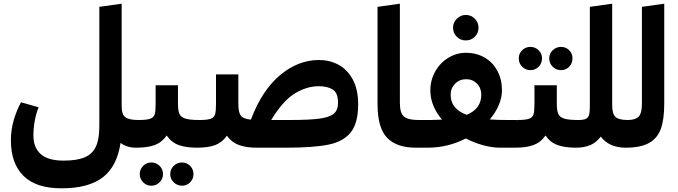

<svg xmlns="http://www.w3.org/2000/svg" viewBox="-20 -800 3672 1040"><path d="M717 0Q667 0 633 -26Q614 101 537 160.5Q460 220 313 220Q175 220 107 152.5Q39 85 39 -40Q39 -99 55.5 -153Q72 -207 94 -246L189 -219Q161 -147 161 -65Q161 -1 200.5 34.5Q240 70 325 70Q396 70 438 52.5Q480 35 499 -5Q518 -45 518 -115V-763L639 -780V-224Q639 -179 659.5 -164.5Q680 -150 730 -150L737 -69Z M1068 -68 1048 0Q987 0 947.5 -14.5Q908 -29 883 -66Q857 -29 818.5 -14.5Q780 0 717 0L697 -67L730 -150Q775 -150 794 -157Q813 -164 818 -181Q823 -198 823 -237V-338H944V-239Q944 -201 952 -183Q960 -165 984.5 -157.5Q1009 -150 1060 -150ZM737 143Q737 117 755.5 98.5Q774 80 800 80Q826 80 844.5 98.5Q863 117 863 143Q863 169 844.5 187.5Q826 206 800 206Q774 206 755.5 187.5Q737 169 737 143ZM902 143Q902 117 921 98.5Q940 80 966 80Q992 80 1010 98.5Q1028 117 1028 143Q1028 169 1010 187.5Q992 206 966 206Q940 206 921 187.5Q902 169 902 143Z M1920 -235Q1920 -133 1880 -83Q1840 -33 1759 -16.5Q1678 0 1528 0H1370Q1313 0 1274 -14.5Q1235 -29 1209 -65Q1184 -29 1146.5 -14.5Q1109 0 1048 0L1028 -67L1061 -150Q1104 -150 1122 -157Q1140 -164 1145 -180.5Q1150 -197 1150 -236V-397H1271V-238Q1271 -192 1284 -174Q1297 -156 1339 -152Q1399 -311 1497 -393Q1595 -475 1708 -475Q1765 -475 1813 -449.5Q1861 -424 1890.5 -370Q1920 -316 1920 -235ZM1811 -243Q1811 -297 1782.5 -315Q1754 -333 1707 -333Q1641 -333 1576.5 -293.5Q1512 -254 1449 -150H1547Q1656 -150 1711 -157.5Q1766 -165 1788.5 -184.5Q1811 -204 1811 -243Z M2025 -763 2146 -780V-242Q2146 -187 2168.5 -168.5Q2191 -150 2245 -150L2252 -68L2232 0Q2129 0 2077 -53.5Q2025 -107 2025 -237Z M2789 -67 2769 0H2689Q2646 0 2598 -13Q2550 -26 2503 -50Q2406 0 2296 0H2232L2212 -67L2244 -150H2312Q2334 -150 2374 -152Q2311 -228 2311 -309Q2311 -366 2337.5 -413Q2364 -460 2408.5 -487Q2453 -514 2504 -514Q2561 -514 2605.5 -488Q2650 -462 2674.5 -415.5Q2699 -369 2699 -311Q2699 -272 2682 -231.5Q2665 -191 2633 -153Q2677 -150 2726 -150H2780ZM2508 -178Q2587 -211 2587 -287Q2587 -323 2563.5 -347Q2540 -371 2505 -371Q2469 -371 2445 -346.5Q2421 -322 2421 -286Q2421 -210 2508 -178ZM2434 -650Q2434 -678 2454.5 -698.5Q2475 -719 2503 -719Q2532 -719 2552 -698.5Q2572 -678 2572 -650Q2572 -621 2552 -601Q2532 -581 2503 -581Q2474 -581 2454 -601Q2434 -621 2434 -650Z M3120 -68 3100 0Q3039 0 2999.5 -14.5Q2960 -29 2935 -66Q2909 -29 2870.5 -14.5Q2832 0 2769 0L2749 -67L2782 -150Q2827 -150 2846 -157Q2865 -164 2870 -181Q2875 -198 2875 -237V-338H2996V-239Q2996 -201 3004 -183Q3012 -165 3036.5 -157.5Q3061 -150 3112 -150ZM2790 -484Q2790 -510 2808.5 -528Q2827 -546 2853 -546Q2879 -546 2897.5 -528Q2916 -510 2916 -484Q2916 -457 2897.5 -438.5Q2879 -420 2853 -420Q2827 -420 2808.5 -438.5Q2790 -457 2790 -484ZM2955 -484Q2955 -510 2974 -528Q2993 -546 3019 -546Q3045 -546 3063 -528Q3081 -510 3081 -484Q3081 -457 3063 -438.5Q3045 -420 3019 -420Q2993 -420 2974 -438.5Q2955 -457 2955 -484Z M3388 -68 3368 0Q3280 0 3234 -60Q3209 -27 3176.5 -13.5Q3144 0 3100 0L3080 -67L3112 -150Q3141 -150 3154 -156.5Q3167 -163 3171 -178.5Q3175 -194 3175 -228V-763L3296 -780V-230Q3296 -183 3314 -166.5Q3332 -150 3381 -150Z M3348 -67 3380 -150Q3421 -150 3439 -168Q3457 -186 3457 -237V-763L3578 -780V-238Q3578 -153 3559.5 -102Q3541 -51 3495.5 -25.5Q3450 0 3368 0Z"/></svg>

Font: FiraGOUPP
Style: Bold
Weight: 700
Designer: bBox Type
Foundry: bBox Type GmbH
Version: Version 1.001